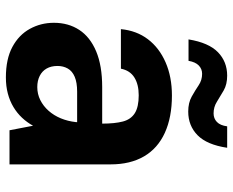

<svg xmlns="http://www.w3.org/2000/svg" viewBox="-88 -672 773 636"><g transform="rotate(90 298.0 -354.5)"><path d="M237 12Q176 12 136 -9.5Q96 -31 76 -67.5Q56 -104 56 -147Q56 -195 79.5 -231Q103 -267 150.5 -287Q198 -307 269 -307H390Q390 -349 383 -375.5Q376 -402 355.5 -415Q335 -428 296 -428Q260 -428 237 -413.5Q214 -399 208 -369H77Q82 -421 110.5 -458.5Q139 -496 187 -517Q235 -538 297 -538Q369 -538 420.5 -514.5Q472 -491 498.5 -445.5Q525 -400 525 -335V0H412L397 -78Q386 -58 370.5 -41.5Q355 -25 335 -13Q315 -1 290.5 5.5Q266 12 237 12ZM269 -92Q292 -92 312 -102Q332 -112 347.5 -129.5Q363 -147 372.5 -170Q382 -193 385 -220V-224H284Q254 -224 235 -216Q216 -208 207.5 -193Q199 -178 199 -159Q199 -138 207.5 -123Q216 -108 232 -100Q248 -92 269 -92ZM350 -592Q321 -592 300.5 -603.5Q280 -615 263 -626.5Q246 -638 225 -638Q209 -638 197.5 -627Q186 -616 182 -593H111Q122 -660 153.5 -690.5Q185 -721 231 -721Q260 -721 280 -709.5Q300 -698 317.5 -687Q335 -676 356 -676Q373 -676 384.5 -687Q396 -698 399 -721H470Q460 -654 428.5 -623Q397 -592 350 -592Z"/></g></svg>

Font: DM Sans 9pt
Style: Bold
Weight: 700
Designer: Colophon Foundry, Jonny Pinhorn
Foundry: Colophon Foundry
Version: Version 4.004;gftools[0.9.30]